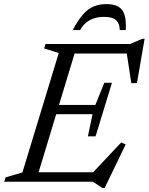

<svg xmlns="http://www.w3.org/2000/svg" viewBox="-38 -888 726 938"><path d="M249 -629 177.5 -651.5 184.5 -673H340.5L136.5 0H-17.5L-10.5 -21.5L71.5 -45.5ZM579.5 -638.5 600 -626.5H277.5L293 -673H597.5L657 -698.5H668.5L631 -482H603.5ZM461.5 30 416 0H87L102 -46.5H446.5L405.5 -34L554 -192L576 -182.5L473.5 30ZM429 -222H391.5L414 -330H188L201.5 -375.5H428L471.5 -483.5H509L469 -353ZM470 -805.5Q443 -805.5 421 -798.2Q399 -791 382 -776.8Q365 -762.5 353.5 -741H317.5Q343 -790 367.5 -817.5Q392 -845 419.8 -856.5Q447.5 -868 482 -868Q518.5 -868 540.2 -855.5Q562 -843 570.5 -815Q579 -787 576.5 -741H547Q547 -771.5 530 -788.5Q513 -805.5 470 -805.5Z"/></svg>

Font: Newsreader 17pt
Style: Italic
Weight: 400
Italic angle: -17°
Version: Version 1.003